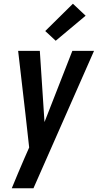

<svg xmlns="http://www.w3.org/2000/svg" viewBox="-20 -792 540 1027"><path d="M43 215Q59 175 76 135.5Q93 96 110 56L136 -3L116 -183L77 -520H193L218 -139L367 -520H483L159 215ZM278 -574 222 -626 370 -772 438 -708Z"/></svg>

Font: Iosevka Oblique
Style: Bold
Weight: 700
Italic angle: -9°
Monospace: yes
Designer: Belleve Invis
Foundry: Belleve Invis
Version: Version 32.5.0; ttfautohint (v1.8.4)